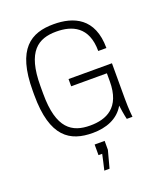

<svg xmlns="http://www.w3.org/2000/svg" viewBox="-167 -809 1011 1172"><g transform="rotate(-20 338.5 -223.0)"><path d="M524 -303V-251C524 -79 425 -38 320 -38C203 -38 116 -91 116 -318V-368C116 -595 203 -648 320 -648C422 -648 521 -608 521 -449H574C574 -645 449 -696 320 -696C173 -696 62 -631 62 -356V-330C62 -55 173 10 320 10C405 10 485 -18 527 -92C535 -30 543 0 543 0H580C580 0 574 -48 574 -119V-350H292V-303H524ZM306 250H340L370 138V80H305V149H329C329 149 307 250 306 250Z"/></g></svg>

Font: ChivoLight
Style: Regular
Weight: 300
Designer: Hector Gatti
Foundry: Omnibus-Type
Version: Version 1.004;PS 001.004;hotconv 1.0.88;makeotf.lib2.5.64775